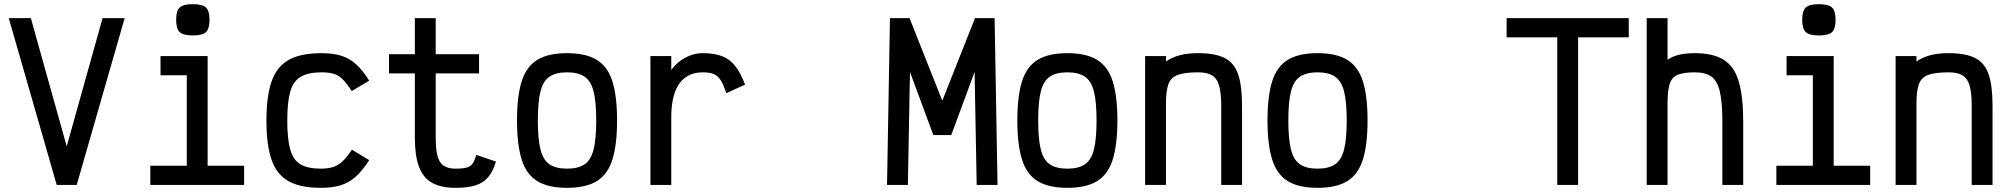

<svg xmlns="http://www.w3.org/2000/svg" viewBox="-20 -887 9640 921"><path d="M252 0 22 -800H128L300 -185L472 -800H578L348 0Z M701 0V-92H876V-526H750V-618H976V-92H1151V0ZM905 -717Q859 -717 842 -733Q825 -749 825 -792Q825 -835 842 -851Q859 -867 905 -867Q951 -867 968 -851Q985 -835 985 -792Q985 -749 968 -733Q951 -717 905 -717Z M1518 14Q1421 14 1364 -18Q1307 -50 1282.5 -121Q1258 -192 1258 -309Q1258 -426 1283 -497Q1308 -568 1365.5 -600Q1423 -632 1522 -632Q1578 -632 1617.5 -619.5Q1657 -607 1688.5 -578.5Q1720 -550 1751 -500L1667 -450Q1644 -486 1625 -505.5Q1606 -525 1582.5 -532.5Q1559 -540 1522 -540Q1459 -540 1423 -519Q1387 -498 1372.5 -448Q1358 -398 1358 -309Q1358 -221 1372 -170.5Q1386 -120 1421 -99Q1456 -78 1518 -78Q1554 -78 1578.5 -86Q1603 -94 1623.5 -113.5Q1644 -133 1668 -169L1751 -119Q1720 -70 1687.5 -40.5Q1655 -11 1615 1.5Q1575 14 1518 14Z M2165 14Q2095 14 2052 -10.5Q2009 -35 1989.5 -88Q1970 -141 1970 -227V-535H1846V-627H1970V-800H2070V-627H2278V-535H2070V-227Q2070 -142 2091 -110Q2112 -78 2165 -78Q2201 -78 2219.5 -83.5Q2238 -89 2247.5 -103Q2257 -117 2265 -144L2359 -112Q2345 -65 2322 -37.5Q2299 -10 2261.5 2Q2224 14 2165 14Z M2700 14Q2610 14 2557.5 -18Q2505 -50 2482.5 -121.5Q2460 -193 2460 -309Q2460 -426 2482.5 -497Q2505 -568 2557.5 -600Q2610 -632 2700 -632Q2790 -632 2842.5 -600Q2895 -568 2917.5 -497Q2940 -426 2940 -309Q2940 -193 2917.5 -121.5Q2895 -50 2842.5 -18Q2790 14 2700 14ZM2700 -78Q2754 -78 2784.5 -99Q2815 -120 2827.5 -170.5Q2840 -221 2840 -309Q2840 -398 2827.5 -448Q2815 -498 2784.5 -519Q2754 -540 2700 -540Q2646 -540 2615.5 -519Q2585 -498 2572.5 -448Q2560 -398 2560 -309Q2560 -221 2572.5 -170.5Q2585 -120 2615.5 -99Q2646 -78 2700 -78Z M3100 0V-618H3200V-551Q3213 -570 3235 -588.5Q3257 -607 3287 -619.5Q3317 -632 3352 -632Q3407 -632 3444 -617.5Q3481 -603 3507 -570Q3533 -537 3554 -481L3464 -440Q3451 -480 3437.5 -501.5Q3424 -523 3404.5 -531.5Q3385 -540 3352 -540Q3309 -540 3279.5 -523Q3250 -506 3232.5 -476.5Q3215 -447 3207.5 -408.5Q3200 -370 3200 -327V0Z M4235 0 4249 -800H4343L4500 -404L4657 -800H4751L4765 0H4665L4655 -542L4543 -239H4457L4345 -542L4335 0Z M5100 14Q5010 14 4957.5 -18Q4905 -50 4882.5 -121.5Q4860 -193 4860 -309Q4860 -426 4882.5 -497Q4905 -568 4957.5 -600Q5010 -632 5100 -632Q5190 -632 5242.5 -600Q5295 -568 5317.5 -497Q5340 -426 5340 -309Q5340 -193 5317.5 -121.5Q5295 -50 5242.5 -18Q5190 14 5100 14ZM5100 -78Q5154 -78 5184.5 -99Q5215 -120 5227.5 -170.5Q5240 -221 5240 -309Q5240 -398 5227.5 -448Q5215 -498 5184.5 -519Q5154 -540 5100 -540Q5046 -540 5015.5 -519Q4985 -498 4972.5 -448Q4960 -398 4960 -309Q4960 -221 4972.5 -170.5Q4985 -120 5015.5 -99Q5046 -78 5100 -78Z M5473 0V-618H5573V-592Q5600 -611 5637 -621.5Q5674 -632 5728 -632Q5808 -632 5854 -609Q5900 -586 5919 -531Q5938 -476 5938 -380V0H5838V-380Q5838 -441 5828 -476Q5818 -511 5794 -525.5Q5770 -540 5728 -540Q5664 -540 5630.5 -528Q5597 -516 5585 -484Q5573 -452 5573 -391V0Z M6300 14Q6210 14 6157.5 -18Q6105 -50 6082.5 -121.5Q6060 -193 6060 -309Q6060 -426 6082.5 -497Q6105 -568 6157.5 -600Q6210 -632 6300 -632Q6390 -632 6442.5 -600Q6495 -568 6517.5 -497Q6540 -426 6540 -309Q6540 -193 6517.5 -121.5Q6495 -50 6442.5 -18Q6390 14 6300 14ZM6300 -78Q6354 -78 6384.5 -99Q6415 -120 6427.5 -170.5Q6440 -221 6440 -309Q6440 -398 6427.5 -448Q6415 -498 6384.5 -519Q6354 -540 6300 -540Q6246 -540 6215.5 -519Q6185 -498 6172.5 -448Q6160 -398 6160 -309Q6160 -221 6172.5 -170.5Q6185 -120 6215.5 -99Q6246 -78 6300 -78Z M7450 0V-708H7207V-800H7793V-708H7550V0Z M7879 0V-800H7979V-600Q8002 -617 8035 -624.5Q8068 -632 8110 -632Q8197 -632 8248 -600.5Q8299 -569 8320.5 -496.5Q8342 -424 8342 -301V0H8242V-301Q8242 -395 8230 -447Q8218 -499 8189.5 -519.5Q8161 -540 8110 -540Q8057 -540 8028.5 -528.5Q8000 -517 7989.5 -485Q7979 -453 7979 -391V0Z M8501 0V-92H8676V-526H8550V-618H8776V-92H8951V0ZM8705 -717Q8659 -717 8642 -733Q8625 -749 8625 -792Q8625 -835 8642 -851Q8659 -867 8705 -867Q8751 -867 8768 -851Q8785 -835 8785 -792Q8785 -749 8768 -733Q8751 -717 8705 -717Z M9073 0V-618H9173V-592Q9200 -611 9237 -621.5Q9274 -632 9328 -632Q9408 -632 9454 -609Q9500 -586 9519 -531Q9538 -476 9538 -380V0H9438V-380Q9438 -441 9428 -476Q9418 -511 9394 -525.5Q9370 -540 9328 -540Q9264 -540 9230.5 -528Q9197 -516 9185 -484Q9173 -452 9173 -391V0Z"/></svg>

Font: Victor Mono Thin
Style: Bold
Weight: 700
Monospace: yes
Version: Version 1.561;gftools[0.9.30]